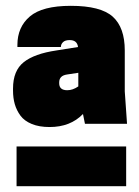

<svg xmlns="http://www.w3.org/2000/svg" viewBox="-20 -814 480 662"><path d="M272.9 -387.2 266.1 -420.9Q222.7 -376 150.9 -376Q115.2 -376 89.6 -386.5Q64 -397 50.5 -415.3Q37.1 -433.6 31 -454.8Q24.9 -476.1 24.9 -502V-508.8Q24.9 -570.3 61.8 -599.6Q98.6 -628.9 174.8 -640.1L249 -651.9Q246.1 -675.8 220.2 -675.8Q204.6 -675.8 197.3 -668.7Q189.9 -661.6 189.9 -651.9H40V-659.2Q40 -720.7 83 -757.3Q126 -793.9 224.1 -793.9Q327.1 -793.9 368.7 -756.6Q410.2 -719.2 410.2 -640.1V-499L418 -387.2ZM37.1 -171.9V-309.1H415V-171.9ZM211.9 -502.9Q231 -502.9 250 -516.1V-563L210.9 -557.1Q184.1 -553.2 184.1 -529.8V-526.9Q184.1 -502.9 211.9 -502.9Z"/></svg>

Font: Cooper Hewitt
Style: Heavy
Weight: 713
Designer: Village Type and Design LLC
Foundry: Cooper Hewitt Smithsonian Design Museum
Version: 1.000